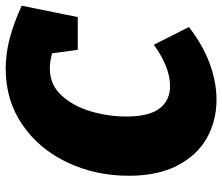

<svg xmlns="http://www.w3.org/2000/svg" viewBox="-73 -692 780 674"><g transform="rotate(-90 317.0 -355.0)"><path d="M245 -302Q245 -221 273.5 -184.5Q302 -148 352 -148Q418 -148 497 -205L559 -82Q498 -34 432.5 -9.5Q367 15 304 15Q229 15 168.5 -19.5Q108 -54 72.5 -123Q37 -192 37 -293Q37 -409 83.5 -508Q130 -607 215.5 -666Q301 -725 413 -725Q466 -725 519 -711Q572 -697 634 -669L594 -472H479L467 -562Q439 -570 413 -570Q357 -570 319.5 -529.5Q282 -489 263.5 -427.5Q245 -366 245 -302Z"/></g></svg>

Font: Bitter Pro Black
Style: Italic
Weight: 900
Italic angle: -9°
Designer: Sol Matas, and Bitter project Authors
Foundry: Sol Matas
Version: Version 1.010